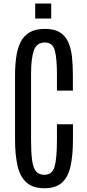

<svg xmlns="http://www.w3.org/2000/svg" viewBox="-20 -1029 478 1060"><path d="M224.6 10.3Q162.1 10.3 126.7 -21Q91.3 -52.2 77.1 -112.5Q63 -172.9 63 -260.3V-611.3Q63 -667 69.6 -714.1Q76.2 -761.2 93.5 -796.1Q110.8 -831.1 143.3 -850.3Q175.8 -869.6 228 -869.6Q279.3 -869.6 310.1 -850.6Q340.8 -831.5 356.4 -797.4Q372.1 -763.2 377.2 -716.6Q382.3 -669.9 382.3 -614.3V-528.8H294.4V-618.7Q294.4 -705.6 282.7 -750Q271 -794.4 227.5 -794.4Q182.1 -794.4 166.7 -749.8Q151.4 -705.1 151.4 -619.1V-259.3Q151.4 -189.5 157 -146.2Q162.6 -103 178.5 -83.5Q194.3 -64 224.6 -64Q268.6 -64 281.5 -109.4Q294.4 -154.8 294.4 -259.3V-342.8H382.8V-260.3Q382.8 -172.4 369.6 -112.1Q356.4 -51.8 322.3 -20.8Q288.1 10.3 224.6 10.3ZM174.3 -926.8V-1009.3H262.7V-926.8Z"/></svg>

Font: AntonioLight
Style: Regular
Weight: 300
Designer: Vernon Adams
Foundry: Vernon Adams
Version: Version 1.002